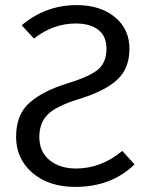

<svg xmlns="http://www.w3.org/2000/svg" viewBox="-20 -720 575 752"><path d="M280 -700Q373 -700 430 -653Q487 -606 487 -529Q487 -452 439 -407.5Q391 -363 286 -331Q199 -304 166.5 -271Q134 -238 134 -184Q134 -125 174.5 -92.5Q215 -60 277 -60Q377 -60 459 -129L507 -76Q416 12 275 12Q171 12 107 -43Q43 -98 43 -184Q43 -271 95.5 -317.5Q148 -364 246 -394Q336 -422 366.5 -450Q397 -478 397 -529Q397 -579 364.5 -603.5Q332 -628 277 -628Q188 -628 113 -569L65 -621Q159 -700 280 -700Z"/></svg>

Font: FiraGO Book
Style: Regular
Weight: 350
Designer: bBox Type
Foundry: bBox Type GmbH
Version: Version 1.001;PS 001.001;hotconv 1.0.88;makeotf.lib2.5.64775